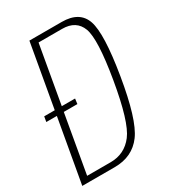

<svg xmlns="http://www.w3.org/2000/svg" viewBox="-168 -763 759 851"><g transform="rotate(-30 212.0 -337.5)"><path d="M3 -325 7.5 -351.5H61.5L118.5 -675H284Q375 -675 398.5 -606Q422 -537 389 -337.5Q355.5 -134 306 -67Q256.5 0 165.5 0H-0.5L57 -325ZM40.5 -28H161Q232.5 -28 276.2 -85Q320 -142 353 -337.5Q385.5 -530 363.5 -588.8Q341.5 -647.5 270 -647.5H149.5L97.5 -351.5H165.5L162 -325H92.5Z"/></g></svg>

Font: Anybody ExtraLight
Style: Italic
Weight: 200
Italic angle: -10°
Designer: Tyler Finck
Foundry: Etcetera Type Company
Version: Version 1.010; ttfautohint (v1.8.3) -l 8 -r 50 -G 200 -x 14 